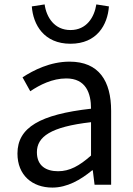

<svg xmlns="http://www.w3.org/2000/svg" viewBox="-20 -836 603 869"><path d="M217 13C284 13 345 -22 397 -65H400L408 0H483V-334C483 -469 428 -557 295 -557C207 -557 131 -518 82 -486L117 -423C160 -452 217 -481 280 -481C369 -481 392 -414 392 -344C161 -318 59 -259 59 -141C59 -43 126 13 217 13ZM243 -61C189 -61 147 -85 147 -147C147 -217 209 -262 392 -283V-132C339 -85 295 -61 243 -61ZM299 -638C419 -638 467 -724 473 -807L416 -816C407 -758 372 -700 299 -700C226 -700 190 -758 182 -816L124 -807C130 -724 179 -638 299 -638Z"/></svg>

Font: Noto Sans CJK HK
Style: Regular
Weight: 400
Designer: Ryoko NISHIZUKA 西塚涼子 (kana, bopomofo & ideographs); Paul D. Hunt (Latin, Greek & Cyrillic); Sandoll Communications 산돌커뮤니
Foundry: Adobe
Version: Version 2.004;hotconv 1.0.118;makeotfexe 2.5.65603